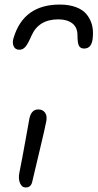

<svg xmlns="http://www.w3.org/2000/svg" viewBox="-20 -811 428 842"><path d="M242.2 -791Q283.2 -791 313.5 -779.5Q343.8 -768.1 359.9 -748Q376 -728 382.8 -703.9Q389.6 -679.7 387.2 -650.9Q384.8 -598.1 349.1 -598.1Q333 -598.1 326.4 -609.9Q319.8 -621.6 319.8 -655.8Q319.8 -690.9 297.1 -708.5Q274.4 -726.1 235.8 -726.1Q149.9 -726.1 118.2 -654.8Q102.5 -618.2 91.3 -605.5Q80.1 -592.8 64.9 -592.8Q46.4 -592.8 39.6 -608.9Q32.7 -625 40 -646Q84 -791 242.2 -791ZM92.8 11.2Q75.7 11.2 67.6 -8.3Q59.6 -27.8 64.9 -53.2Q79.6 -127 91.8 -196Q104 -265.1 108.9 -291Q117.2 -331.1 147.9 -331.1Q167 -331.1 177.2 -317.4Q187.5 -303.7 183.1 -279.8Q178.2 -252.4 152.1 -143.6Q126 -34.7 122.1 -17.1Q117.2 11.2 92.8 11.2Z"/></svg>

Font: Shantell Sans Irregular
Style: Italic
Weight: 300
Italic angle: -11.31°
Designer: Stephen Nixon, Anya Danilova, Shantell Martin
Foundry: Arrow Type
Version: Version 1.006;[9816181b4]